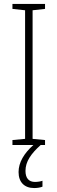

<svg xmlns="http://www.w3.org/2000/svg" viewBox="-20 -734 291 972"><path d="M109 131C109 84 137 44 186 0H208V-25L145 -31V-682L208 -689V-714H43V-689L107 -682V-31L43 -25V0H149C102 42 74 88 74 137C74 189 104 218 153 218C171 218 185 215 195 211V181C188 184 172 187 157 187C126 187 109 168 109 131Z"/></svg>

Font: Noto Sans Gurmukhi Condensed ExtraLight
Style: Regular
Weight: 200
Width: 3
Designer: Jelle Bosma - Monotype Design Team
Foundry: Monotype Imaging Inc.
Version: Version 2.004